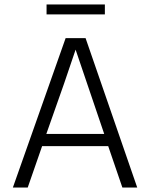

<svg xmlns="http://www.w3.org/2000/svg" viewBox="-20 -846 677 866"><path d="M453 -781H190V-826H453ZM105 0H38L276 -674H366L599 0H532L468 -187H170ZM321 -622Q283 -506 189 -242H450Z"/></svg>

Font: Hind Mysuru Light
Style: Regular
Weight: 300
Designer: Manushi Parikh, Hitesh Malaviya
Foundry: Indian Type Foundry
Version: Version 0.703;PS 1.0;hotconv 1.0.86;makeotf.lib2.5.63406